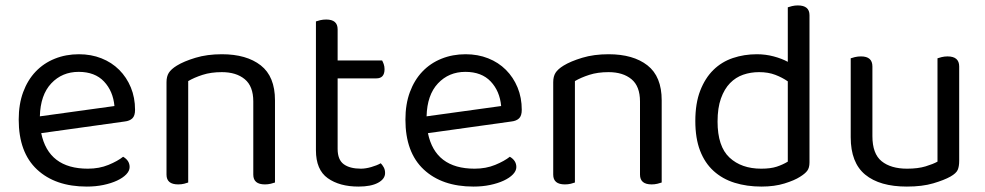

<svg xmlns="http://www.w3.org/2000/svg" viewBox="-20 -675 3632 708"><path d="M132 -184Q159 -53 304 -53Q346 -53 380 -67Q414 -81 434 -97Q458 -83 458 -59Q458 -45 445.5 -32Q433 -19 411.5 -9Q390 1 361.5 7Q333 13 300 13Q184 13 116.5 -50Q49 -113 49 -234Q49 -291 65.5 -335.5Q82 -380 111.5 -411Q141 -442 182 -458.5Q223 -475 271 -475Q316 -475 354 -460Q392 -445 419.5 -417.5Q447 -390 462.5 -352.5Q478 -315 478 -270Q478 -248 468 -238.5Q458 -229 440 -227ZM270 -410Q209 -410 169 -367.5Q129 -325 127 -246L402 -284Q397 -339 363.5 -374.5Q330 -410 270 -410Z M914 -301Q914 -357 882.5 -383Q851 -409 798 -409Q758 -409 727 -399Q696 -389 674 -376V-2Q669 0 659 2.5Q649 5 637 5Q594 5 594 -31V-372Q594 -393 602.5 -406.5Q611 -420 632 -433Q658 -449 701 -462Q744 -475 798 -475Q889 -475 941.5 -434Q994 -393 994 -305V-2Q989 0 978.5 2.5Q968 5 957 5Q914 5 914 -31V-301Z M1302 13Q1232 13 1188.5 -18Q1145 -49 1145 -121V-596Q1150 -598 1160.5 -600.5Q1171 -603 1183 -603Q1225 -603 1225 -567V-452H1389Q1392 -447 1395 -438.5Q1398 -430 1398 -420Q1398 -386 1368 -386H1225V-126Q1225 -86 1247.5 -69.5Q1270 -53 1311 -53Q1328 -53 1349 -59Q1370 -65 1384 -73Q1390 -67 1395 -58Q1400 -49 1400 -37Q1400 -15 1374 -1Q1348 13 1302 13Z M1558 -184Q1585 -53 1730 -53Q1772 -53 1806 -67Q1840 -81 1860 -97Q1884 -83 1884 -59Q1884 -45 1871.5 -32Q1859 -19 1837.5 -9Q1816 1 1787.5 7Q1759 13 1726 13Q1610 13 1542.5 -50Q1475 -113 1475 -234Q1475 -291 1491.5 -335.5Q1508 -380 1537.5 -411Q1567 -442 1608 -458.5Q1649 -475 1697 -475Q1742 -475 1780 -460Q1818 -445 1845.5 -417.5Q1873 -390 1888.5 -352.5Q1904 -315 1904 -270Q1904 -248 1894 -238.5Q1884 -229 1866 -227ZM1696 -410Q1635 -410 1595 -367.5Q1555 -325 1553 -246L1828 -284Q1823 -339 1789.5 -374.5Q1756 -410 1696 -410Z M2340 -301Q2340 -357 2308.5 -383Q2277 -409 2224 -409Q2184 -409 2153 -399Q2122 -389 2100 -376V-2Q2095 0 2085 2.5Q2075 5 2063 5Q2020 5 2020 -31V-372Q2020 -393 2028.5 -406.5Q2037 -420 2058 -433Q2084 -449 2127 -462Q2170 -475 2224 -475Q2315 -475 2367.5 -434Q2420 -393 2420 -305V-2Q2415 0 2404.5 2.5Q2394 5 2383 5Q2340 5 2340 -31V-301Z M2965 -76Q2965 -56 2956.5 -45Q2948 -34 2930 -23Q2910 -10 2873 1.5Q2836 13 2788 13Q2734 13 2689 -1Q2644 -15 2611.5 -44.5Q2579 -74 2561.5 -119.5Q2544 -165 2544 -229Q2544 -294 2562 -340.5Q2580 -387 2610.5 -417Q2641 -447 2682.5 -461Q2724 -475 2771 -475Q2803 -475 2833 -467Q2863 -459 2885 -447V-648Q2890 -650 2900.5 -652.5Q2911 -655 2922 -655Q2965 -655 2965 -619ZM2885 -375Q2865 -389 2839 -399Q2813 -409 2779 -409Q2748 -409 2720.5 -399.5Q2693 -390 2672 -368.5Q2651 -347 2638.5 -312Q2626 -277 2626 -227Q2626 -135 2670 -94Q2714 -53 2787 -53Q2822 -53 2844.5 -60.5Q2867 -68 2885 -79Z M3117 -460Q3122 -462 3132.5 -464.5Q3143 -467 3155 -467Q3197 -467 3197 -430V-173Q3197 -108 3231 -80.5Q3265 -53 3325 -53Q3365 -53 3393 -61.5Q3421 -70 3437 -79V-460Q3442 -462 3452.5 -464.5Q3463 -467 3474 -467Q3517 -467 3517 -430V-82Q3517 -61 3511.5 -48.5Q3506 -36 3485 -24Q3462 -11 3421.5 1Q3381 13 3324 13Q3224 13 3170.5 -31Q3117 -75 3117 -169Z"/></svg>

Font: Baloo 2
Style: Regular
Weight: 400
Designer: Sarang Kulkarni and Ek Type
Foundry: Ek Type
Version: Version 1.640;hotconv 1.0.111;makeotfexe 2.5.65597; ttfautoh